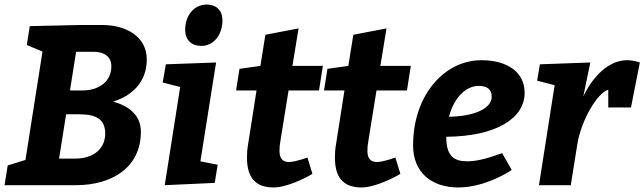

<svg xmlns="http://www.w3.org/2000/svg" viewBox="-20 -815 2836 845"><path d="M334 -705 111 -700 98 -617 167 -588 92 -111 14 -87 0 0H314C473 0 600 -78 600 -235C600 -306 551 -347 478 -368C556 -391 626 -451 626 -553C626 -655 534 -705 430 -705ZM329 -312C406 -312 443 -288 443 -227C443 -166 398 -117 311 -117H240L271 -312ZM315 -587H393C437 -587 470 -567 470 -523C470 -458 418 -417 343 -417H288Z M710 -532 696 -452 773 -432 705 0 925 -10 938 -90 862 -105 931 -540ZM795 -685C795 -637 824 -613 866 -613C922 -613 959 -664 959 -725C959 -771 930 -795 890 -795C832 -795 795 -744 795 -685Z M1184 10C1243 10 1328 -33 1355 -50L1333 -122C1333 -122 1281 -102 1252 -102C1223 -102 1210 -119 1210 -151C1210 -165 1211 -178 1215 -200L1250 -417H1384L1401 -525H1267L1294 -690L1148 -662L1126 -525L1034 -512L1019 -417H1109L1072 -181C1068 -159 1067 -139 1067 -121C1067 -35 1103 10 1184 10Z M1571 10C1630 10 1715 -33 1742 -50L1720 -122C1720 -122 1668 -102 1639 -102C1610 -102 1597 -119 1597 -151C1597 -165 1598 -178 1602 -200L1637 -417H1771L1788 -525H1654L1681 -690L1535 -662L1513 -525L1421 -512L1406 -417H1496L1459 -181C1455 -159 1454 -139 1454 -121C1454 -35 1490 10 1571 10Z M2289 -407C2289 -494 2217 -550 2099 -550C1935 -550 1798 -396 1798 -175C1798 -58 1877 10 1997 10C2103 10 2203 -47 2232 -67L2190 -141C2168 -134 2097 -105 2038 -105C1979 -105 1944 -126 1944 -213C2164 -215 2289 -294 2289 -407ZM2144 -389C2144 -344 2083 -304 1956 -301C1976 -380 2027 -437 2087 -437C2125 -437 2144 -421 2144 -389Z M2657 -342H2757L2796 -540C2796 -540 2768 -550 2740 -550C2620 -550 2551 -400 2547 -390L2578 -540L2356 -532L2344 -460L2421 -440L2352 0H2492L2521 -181C2538 -286 2609 -407 2657 -420Z"/></svg>

Font: Bitter
Style: Bold Italic
Weight: 700
Designer: Sol Matas
Foundry: Sol Matas
Version: Version 1.002